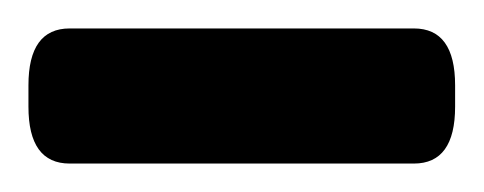

<svg xmlns="http://www.w3.org/2000/svg" viewBox="-20 -712 340 135"><path d="M29 -597Q0 -597 0 -637V-652Q0 -692 29 -692H271Q300 -692 300 -652V-637Q300 -597 271 -597Z"/></svg>

Font: Asap Semi Condensed
Style: Bold
Weight: 700
Width: 4
Designer: Pablo Cosgaya
Foundry: Omnibus-Type
Version: Version 3.001; ttfautohint (v1.8.4.7-5d5b)